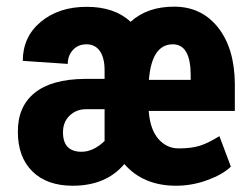

<svg xmlns="http://www.w3.org/2000/svg" viewBox="-20 -559 768 588"><path d="M564 -328.1Q564 -423.3 509.3 -423.3Q444.8 -423.3 436 -314.5H564ZM230 -94.2Q265.1 -94.2 300.3 -127V-224.6H244.1Q213.9 -224.6 193.4 -205.1Q172.9 -185.5 172.9 -153.8Q172.9 -94.2 230 -94.2ZM34.7 -155.3Q34.2 -232.4 85.9 -274.4Q137.7 -316.4 239.3 -317.4H300.3V-344.2Q300.3 -381.3 286.1 -402.3Q271.5 -423.3 245.1 -423.3Q218.8 -423.3 203.1 -405.8Q187.5 -388.2 187.5 -363.3L49.8 -372.6Q49.8 -446.3 105 -492.2Q160.2 -538.1 245.6 -538.1Q331.1 -538.1 379.9 -492.2Q431.6 -539.1 514.6 -538.6Q597.7 -538.1 647.9 -474.6Q698.2 -411.1 699.2 -302.2V-219.2H435.5Q439.5 -163.1 464.8 -133.8Q490.2 -104.5 527.3 -104.5Q564.5 -104.5 590.8 -112.3Q616.7 -120.1 651.9 -142.1L687 -48.8Q663.6 -25.4 616.2 -7.8Q568.8 9.8 519 9.8Q418.9 9.8 360.8 -56.6Q304.7 9.8 202.6 9.8Q123.5 9.8 79.1 -34.2Q34.7 -78.1 34.7 -155.3Z"/></svg>

Font: RobotoCondensed-Bold
Style: Bold
Weight: 700
Designer: Google
Version: Version 2.001240; 2014